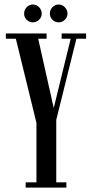

<svg xmlns="http://www.w3.org/2000/svg" viewBox="-20 -852 415 872"><path d="M96.5 0V-24H145.5V-294L52 -676H6.5V-700H191.5V-676H153.5L224 -361.5L301 -676H260V-700H371V-676H327L235.5 -307.5V-24H281.5V0ZM246.5 -750.5Q230 -750.5 218.2 -762.2Q206.5 -774 206.5 -790Q206.5 -807 218.2 -819.2Q230 -831.5 246.5 -831.5Q262.5 -831.5 274.5 -819.2Q286.5 -807 286.5 -790Q286.5 -774 274.5 -762.2Q262.5 -750.5 246.5 -750.5ZM129 -750.5Q113 -750.5 101.2 -762.2Q89.5 -774 89.5 -790Q89.5 -807 101.2 -819.2Q113 -831.5 129 -831.5Q145.5 -831.5 157.5 -819.2Q169.5 -807 169.5 -790Q169.5 -774 157.5 -762.2Q145.5 -750.5 129 -750.5Z"/></svg>

Font: Imbue 50pt Medium
Style: Regular
Weight: 500
Designer: Tyler Finck
Foundry: Etcetera Type Company
Version: Version 1.102; ttfautohint (v1.8.3)